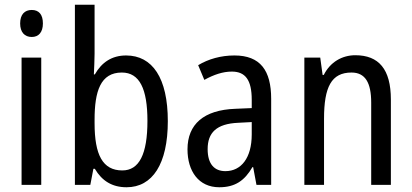

<svg xmlns="http://www.w3.org/2000/svg" viewBox="-20 -780 1738 810"><path d="M114 -738C84 -738 65 -719 65 -681C65 -644 84 -624 114 -624C143 -624 161 -644 161 -681C161 -719 144 -738 114 -738ZM154 -537H71V0H154Z M379 -553V-760H296V0H361L374 -68H380C410 -17 453 10 514 10C623 10 688 -88 688 -269C688 -451 623 -546 512 -546C452 -546 409 -517 380 -466H376C377 -493 379 -524 379 -553ZM494 -474C569 -474 602 -405 602 -270C602 -129 567 -61 496 -61C413 -61 379 -127 379 -260V-275C379 -395 404 -474 494 -474Z M969 -546C912 -546 859 -531 816 -505L842 -443C882 -465 920 -478 958 -478C1015 -478 1042 -443 1042 -359V-324L972 -321C840 -316 771 -256 771 -150C771 -58 818 10 905 10C972 10 1012 -18 1045 -75H1048L1062 0H1124V-363C1124 -483 1078 -546 969 -546ZM985 -262 1042 -265V-213C1042 -113 997 -58 931 -58C885 -58 856 -87 856 -151C856 -220 893 -258 985 -262Z M1479 -547C1423 -547 1373 -518 1346 -464H1341L1331 -537H1264V0H1347V-279C1347 -413 1378 -474 1463 -474C1521 -474 1546 -431 1546 -347V0H1629V-360C1629 -488 1578 -547 1479 -547Z"/></svg>

Font: Noto Sans Georgian Condensed
Style: Regular
Weight: 400
Width: 3
Designer: Monotype Design Team, Akaki Razmadze
Foundry: Google LLC
Version: Version 2.005